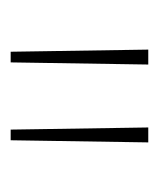

<svg xmlns="http://www.w3.org/2000/svg" viewBox="11 -765 298 360"><g transform="rotate(90 160.0 -585.0)"><path d="M101 -714 97 -456H77L73 -714ZM247 -714 243 -456H223L219 -714Z"/></g></svg>

Font: Noto Sans Thin
Style: Regular
Weight: 100
Designer: Monotype Design Team
Foundry: Monotype Imaging Inc.
Version: Version 2.007